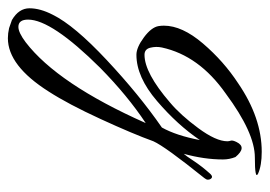

<svg xmlns="http://www.w3.org/2000/svg" viewBox="-116 -512 668 475"><g transform="rotate(-90 217.5 -274.0)"><path d="M320 -270Q338 -270 363 -251.5Q388 -233 391 -215Q392 -208 392 -202Q392 -157 348 -105.5Q304 -54 249 -18Q164 40 80 40Q46 40 26 31Q10 23 66 23Q127 23 224 -49Q318 -115 338 -207Q341 -221 337.5 -235.5Q334 -250 320 -250Q275 -250 202 -187Q171 -161 138.5 -117Q106 -73 106 -45Q106 -41 107.5 -36.5Q109 -32 104 -22Q91 4 67 -25Q61 -40 61 -56Q61 -102 75 -153Q71 -149 57.5 -128.5Q44 -108 26 -88Q17 -78 12 -88Q11 -90 11 -93.5Q11 -97 15 -102Q93 -199 106 -228Q124 -278 161 -358.5Q198 -439 229 -487Q293 -588 361 -588Q373 -588 386 -585L406 -578Q435 -561 435 -534.5Q435 -508 419 -477Q393 -424 307 -343.5Q221 -263 140 -207Q120 -171 109 -113Q146 -168 205.5 -219Q265 -270 320 -270ZM288 -360Q407 -480 407 -538Q407 -562 389 -562Q375 -562 351 -544Q248 -465 151 -247Q219 -292 288 -360Z"/></g></svg>

Font: Allura
Style: Regular
Weight: 400
Designer: Robert E. Leuschke
Foundry: Robert E. Leuschke
Version: Version 1.004